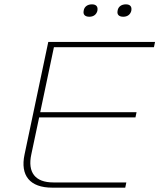

<svg xmlns="http://www.w3.org/2000/svg" viewBox="-20 -863 733 883"><path d="M202 -670 93 -153C72 -55 118 0 220 0H556L561 -24H225C142 -24 106 -70 124 -153L160 -323H603L608 -347H165L228 -646H688L693 -670ZM365 -814C361 -797 370 -786 391 -786C411 -786 424 -797 428 -814V-815C431 -832 423 -843 403 -843C382 -843 368 -832 365 -815ZM521 -814C517 -797 526 -786 547 -786C567 -786 580 -797 584 -814V-815C587 -832 579 -843 559 -843C538 -843 524 -832 521 -815Z"/></svg>

Font: LT Wave Thin
Style: Italic
Weight: 100
Designer: Daniel Lyons
Version: Version 2.5 (Glyphs App)